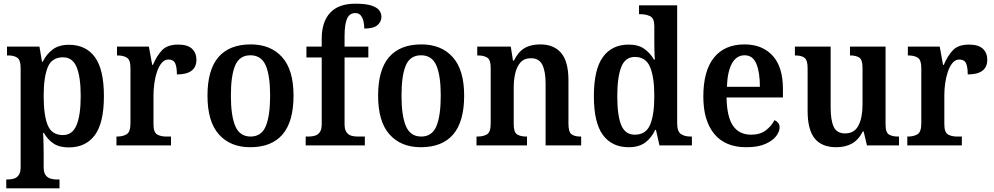

<svg xmlns="http://www.w3.org/2000/svg" viewBox="-20 -789 5392 1042"><path d="M14 233V185H23Q39 185 55 180.5Q71 176 81.5 161.5Q92 147 92 117V-419Q92 -464 73.5 -476Q55 -488 27 -488H18V-536H194L208 -454H212Q232 -495 266 -520.5Q300 -546 354 -546Q446 -546 495 -479Q544 -412 544 -267Q544 -123 495 -56Q446 11 353 11Q302 11 270 -10.5Q238 -32 218 -68H214Q217 -11 217 45V119Q217 148 228 162Q239 176 254.5 180.5Q270 185 286 185H303V233ZM322 -56Q373 -56 395.5 -110Q418 -164 418 -268Q418 -371 396 -424.5Q374 -478 322 -478Q261 -478 239 -424Q217 -370 217 -268Q217 -163 239 -109.5Q261 -56 322 -56Z M612 0V-48H616Q647 -48 667.5 -60.5Q688 -73 688 -120V-420Q688 -464 668.5 -476Q649 -488 619 -488H615V-536H788L806 -437H810Q831 -487 860 -517Q889 -547 947 -547Q998 -547 1022 -524.5Q1046 -502 1046 -465Q1046 -385 940 -385Q940 -426 930.5 -446Q921 -466 894 -466Q873 -466 857.5 -447.5Q842 -429 832 -399.5Q822 -370 817.5 -336.5Q813 -303 813 -273V-115Q813 -71 832.5 -59.5Q852 -48 881 -48H908V0Z M1338 10Q1230 10 1168 -59.5Q1106 -129 1106 -270Q1106 -410 1165.5 -479Q1225 -548 1341 -548Q1449 -548 1511 -479Q1573 -410 1573 -270Q1573 -129 1513.5 -59.5Q1454 10 1338 10ZM1340 -48Q1399 -48 1422.5 -104.5Q1446 -161 1446 -270Q1446 -379 1422 -434Q1398 -489 1339 -489Q1280 -489 1256.5 -434Q1233 -379 1233 -270Q1233 -161 1257 -104.5Q1281 -48 1340 -48Z M1639 0V-48H1657Q1673 -48 1689 -52.5Q1705 -57 1715.5 -71.5Q1726 -86 1726 -116V-477H1643V-536H1726V-579Q1726 -670 1771.5 -719.5Q1817 -769 1909 -769Q1964 -769 1995 -759Q2026 -749 2038 -733Q2050 -717 2050 -698Q2050 -671 2028.5 -652.5Q2007 -634 1957 -634Q1957 -653 1953 -672Q1949 -691 1938.5 -704.5Q1928 -718 1908 -718Q1877 -718 1863.5 -687.5Q1850 -657 1850 -593V-536H1979V-477H1850V-116Q1850 -86 1860.5 -71.5Q1871 -57 1886.5 -52.5Q1902 -48 1920 -48H1960V0Z M2264 10Q2156 10 2094 -59.5Q2032 -129 2032 -270Q2032 -410 2091.5 -479Q2151 -548 2267 -548Q2375 -548 2437 -479Q2499 -410 2499 -270Q2499 -129 2439.5 -59.5Q2380 10 2264 10ZM2266 -48Q2325 -48 2348.5 -104.5Q2372 -161 2372 -270Q2372 -379 2348 -434Q2324 -489 2265 -489Q2206 -489 2182.5 -434Q2159 -379 2159 -270Q2159 -161 2183 -104.5Q2207 -48 2266 -48Z M2566 0V-48H2572Q2603 -48 2623 -60Q2643 -72 2643 -118V-422Q2643 -465 2624 -476.5Q2605 -488 2575 -488H2570V-536H2752L2764 -460H2769Q2792 -507 2826 -527.5Q2860 -548 2912 -548Q2986 -548 3025.5 -501.5Q3065 -455 3065 -353V-119Q3065 -73 3081.5 -60.5Q3098 -48 3129 -48H3134V0H2941V-336Q2941 -401 2923.5 -437Q2906 -473 2861 -473Q2825 -473 2805 -450.5Q2785 -428 2776.5 -392Q2768 -356 2768 -314V-114Q2768 -71 2786.5 -59.5Q2805 -48 2835 -48H2840V0Z M3392 10Q3301 10 3252 -56.5Q3203 -123 3203 -267Q3203 -412 3252 -479.5Q3301 -547 3392 -547Q3444 -547 3476.5 -524Q3509 -501 3529 -466H3534Q3532 -489 3531.5 -519Q3531 -549 3531 -576V-647Q3531 -690 3508.5 -701Q3486 -712 3455 -712H3448V-760H3655V-121Q3655 -76 3675 -62Q3695 -48 3727 -48H3735V0H3559L3540 -84H3536Q3515 -40 3481 -15Q3447 10 3392 10ZM3425 -58Q3485 -58 3508 -111.5Q3531 -165 3531 -268Q3531 -370 3508 -425Q3485 -480 3425 -480Q3373 -480 3351.5 -425Q3330 -370 3330 -267Q3330 -162 3351.5 -110Q3373 -58 3425 -58Z M4030 10Q3916 10 3856.5 -62Q3797 -134 3797 -265Q3797 -405 3855 -476.5Q3913 -548 4020 -548Q4117 -548 4173 -487Q4229 -426 4229 -307V-260H3923Q3925 -154 3958.5 -106Q3992 -58 4057 -58Q4105 -58 4136 -81.5Q4167 -105 4183 -137Q4194 -133 4202.5 -123Q4211 -113 4211 -98Q4211 -75 4192 -50Q4173 -25 4133 -7.5Q4093 10 4030 10ZM4104 -318Q4104 -396 4085 -442.5Q4066 -489 4021 -489Q3977 -489 3952.5 -445Q3928 -401 3925 -318Z M4519 10Q4440 10 4401.5 -37.5Q4363 -85 4363 -187V-419Q4363 -462 4346.5 -475Q4330 -488 4297 -488H4294V-536H4488V-204Q4488 -137 4504.5 -101Q4521 -65 4567 -65Q4617 -65 4639 -108Q4661 -151 4661 -222V-420Q4661 -466 4642.5 -477Q4624 -488 4596 -488H4593V-536H4786V-113Q4786 -69 4805 -58.5Q4824 -48 4852 -48H4859V0H4685L4667 -76H4663Q4638 -28 4602 -9Q4566 10 4519 10Z M4904 0V-48H4908Q4939 -48 4959.5 -60.5Q4980 -73 4980 -120V-420Q4980 -464 4960.5 -476Q4941 -488 4911 -488H4907V-536H5080L5098 -437H5102Q5123 -487 5152 -517Q5181 -547 5239 -547Q5290 -547 5314 -524.5Q5338 -502 5338 -465Q5338 -385 5232 -385Q5232 -426 5222.5 -446Q5213 -466 5186 -466Q5165 -466 5149.5 -447.5Q5134 -429 5124 -399.5Q5114 -370 5109.5 -336.5Q5105 -303 5105 -273V-115Q5105 -71 5124.5 -59.5Q5144 -48 5173 -48H5200V0Z"/></svg>

Font: Noto Serif Myanmar SemiCondensed SemiBold
Style: Regular
Weight: 600
Width: 4
Designer: Ben Mitchell and the Monotype Design Team
Foundry: Monotype Imaging Inc.
Version: Version 2.106; ttfautohint (v1.8.4.7-5d5b)